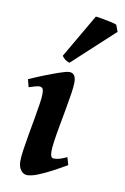

<svg xmlns="http://www.w3.org/2000/svg" viewBox="-79 -707 505 773"><g transform="rotate(10 173.0 -320.5)"><path d="M243.7 -50.3Q215.3 -33.7 185.8 -18.1Q156.2 -2.4 130.4 7.8Q104.5 18.1 87.4 18.1Q72.3 18.1 61.5 4.2Q50.8 -9.8 50.8 -33.7Q50.8 -49.8 54.9 -78.6Q59.1 -107.4 65.2 -142.1Q71.3 -176.8 77.4 -210.9Q83.5 -245.1 87.6 -272.2Q91.8 -299.3 91.8 -312.5Q91.8 -333 86.9 -337.6Q82 -342.3 73.2 -342.3Q67.9 -342.3 54.9 -338.6Q42 -335 32.2 -331.5L23.9 -362.8Q49.3 -374.5 82.5 -387.7Q115.7 -400.9 144 -410.6Q172.4 -420.4 183.6 -420.4Q210.4 -420.4 210.4 -382.3Q210.4 -366.7 206.1 -337.6Q201.7 -308.6 195.3 -273.2Q189 -237.8 182.4 -202.4Q175.8 -167 171.6 -137.9Q167.5 -108.9 167.5 -93.3Q167.5 -66.4 180.7 -66.4Q194.3 -66.4 205.6 -69.8Q216.8 -73.2 234.9 -81.5ZM335.9 -640.6 346.2 -613.3 176.8 -457Q157.2 -462.9 145.5 -480L249.5 -658.7Q257.3 -658.2 276.1 -654.8Q294.9 -651.4 313 -647.5Q331.1 -643.6 335.9 -640.6Z"/></g></svg>

Font: Dai Banna SIL SemiBold
Style: Italic
Weight: 600
Italic angle: -11°
Designer: Victor Gaultney
Foundry: SIL International
Version: Version 4.000